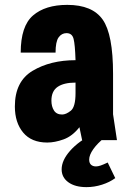

<svg xmlns="http://www.w3.org/2000/svg" viewBox="-20 -575 545 788"><path d="M65 -359H208Q208 -404 220.5 -421.5Q233 -439 253 -439Q276 -439 282 -415.5Q288 -392 290 -328Q187 -328 114 -284.5Q41 -241 41 -138Q41 -72 75 -31Q109 10 174 10Q205 10 241 -3Q277 -16 306 -53L317 0H460L444 -106V-272Q444 -434 401.5 -494.5Q359 -555 256 -555Q166 -555 115.5 -511.5Q65 -468 65 -359ZM290 -236V-193Q290 -136 270.5 -120.5Q251 -105 235 -105Q212 -105 201.5 -121.5Q191 -138 191 -162Q191 -201 216.5 -218.5Q242 -236 290 -236ZM422 92Q403 101 392.5 104.5Q382 108 374 108Q361 108 353.5 101Q346 94 346 80Q346 61 363 37Q380 13 409 -10L362 -25Q303 4 268 43.5Q233 83 233 120Q233 153 260.5 173Q288 193 335 193Q367 193 398.5 183Q430 173 453 156Z"/></svg>

Font: Secuela Black
Style: Regular
Weight: 900
Designer: Fernando Haro
Foundry: deFharo
Version: Version 1.704